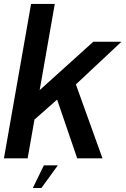

<svg xmlns="http://www.w3.org/2000/svg" viewBox="-28 -805 638 976"><path d="M-8 0H112.5L156 -247L138 -189L283 -317L257 -314L364.5 0H493L355 -383.5L343.5 -362.5L589.5 -593H446.5L139.5 -316L165.5 -300.5L250.5 -785H130ZM139 150.5H182.5L266 35.5H195Z"/></svg>

Font: Anybody UltraCondensed Thin Medium
Style: Italic
Weight: 500
Italic angle: -10°
Version: Version 1.111